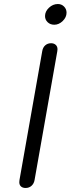

<svg xmlns="http://www.w3.org/2000/svg" viewBox="-20 -925 351 955"><path d="M76 -19Q76 -26 77 -30L190 -670Q193 -689 205 -699.5Q217 -710 234 -710Q248 -710 257 -702Q266 -694 266 -680Q266 -674 265 -670L152 -30Q149 -12 137 -1Q125 10 107 10Q93 10 84.5 2.5Q76 -5 76 -19ZM204 -845Q204 -868 223.5 -886.5Q243 -905 268 -905Q286 -905 298.5 -892.5Q311 -880 311 -862Q311 -839 292 -820.5Q273 -802 250 -802Q230 -802 217 -814.5Q204 -827 204 -845Z"/></svg>

Font: Kodchasan
Style: Italic
Weight: 400
Italic angle: -10°
Version: Version 1.000; ttfautohint (v1.6)